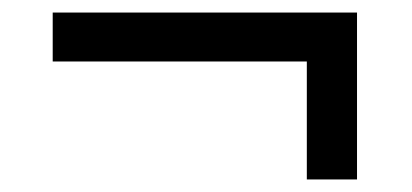

<svg xmlns="http://www.w3.org/2000/svg" viewBox="-20 -364 656 306"><path d="M469 -78V-266H64V-344H549V-78Z"/></svg>

Font: IBM Plex Sans Thai Text
Style: Regular
Weight: 450
Designer: Mike Abbink, Paul van der Laan, Pieter van Rosmalen, Ben Mitchell, Mark Frömberg
Foundry: Bold Monday
Version: Version 1.1